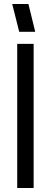

<svg xmlns="http://www.w3.org/2000/svg" viewBox="-20 -939 254 959"><path d="M66 0V-720H148V0ZM76 -780 41 -919H122L156 -780Z"/></svg>

Font: Orbitron
Style: Regular
Weight: 400
Designer: Matt McInerney
Foundry: The League of Moveable Type
Version: Version 2.001